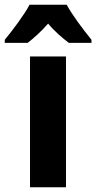

<svg xmlns="http://www.w3.org/2000/svg" viewBox="-65 -786 404 806"><path d="M215 -766H59C39 -727 -14 -656 -45 -619V-606H51C74 -624 106 -651 137 -687C166 -652 199 -625 224 -606H319V-619C281 -666 239 -722 215 -766ZM212 0V-549H61V0Z"/></svg>

Font: Noto Sans Gujarati Condensed ExtraBold
Style: Regular
Weight: 800
Width: 3
Designer: Jelle Bosma - Monotype Design Team, Universal Thirst
Foundry: Monotype Imaging Inc.
Version: Version 2.106